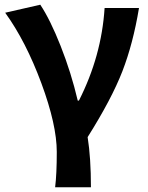

<svg xmlns="http://www.w3.org/2000/svg" viewBox="-20 -594 629 815"><path d="M214 201Q221 145 221 51Q221 -64 155.5 -241Q90 -418 2 -540L151 -574Q193 -511 237.5 -398.5Q282 -286 310 -167H315Q411 -356 424 -560H570Q545 -409 499.5 -291.5Q454 -174 352 -12Q366 76 366 201Z"/></svg>

Font: NotoSansHansBold
Style: Bold
Weight: 700
Designer: Ryoko NISHIZUKA  (kana & ideographs); Paul D. Hunt (Latin, Greek & Cyrillic); Wenlong ZHANG  (bopomofo); Sandoll Communi
Foundry: Adobe Systems Incorporated
Version: Version 1.00;December 8, 2021;FontCreator 13.0.0.2675 64-bit